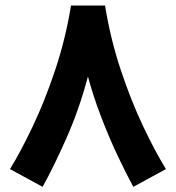

<svg xmlns="http://www.w3.org/2000/svg" viewBox="-20 -666 653 713"><path d="M243.7 -645.5H370.1Q390.1 -521.5 428.2 -407Q466.3 -292.5 511.2 -197.8Q556.2 -103 596.2 -38.1L475.1 27.8Q447.8 -22 416 -89.6Q384.3 -157.2 355.2 -232.9Q326.2 -308.6 306.6 -381.8Q273.9 -259.3 226.8 -153.1Q179.7 -46.9 138.2 27.8L17.1 -38.1Q57.1 -103 102.1 -197.8Q147 -292.5 185.3 -407.2Q223.6 -522 243.7 -645.5Z"/></svg>

Font: Vazirmatn UI ExtraBold
Style: Regular
Weight: 800
Designer: Saber Rastikerdar
Foundry: Saber Rastikerdar
Version: Version 33.003